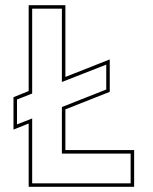

<svg xmlns="http://www.w3.org/2000/svg" viewBox="-20 -720 590 740"><path d="M90.5 0V-244L32 -220.5V-345.5L90.5 -369V-700H232V-423.5L403 -491V-366L232 -298.5V-141.5H497V0ZM104 -13.5H483.5V-128H218.5V-307.5L389.5 -375V-471L218.5 -404V-686.5H104V-359.5L45.5 -336.5V-240.5L104 -263.5Z"/></svg>

Font: Tourney Thin
Style: Regular
Weight: 100
Designer: Tyler Finck
Foundry: Etcetera Type Co
Version: Version 1.015